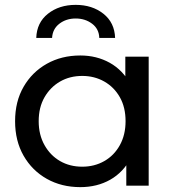

<svg xmlns="http://www.w3.org/2000/svg" viewBox="-20 -763 722 789"><path d="M310 6Q233 6 172.5 -28Q112 -62 77 -123Q42 -184 42 -265Q42 -346 77 -406.5Q112 -467 172.5 -501Q233 -535 310 -535Q377 -535 431 -505Q485 -475 517.5 -415Q550 -355 550 -265Q550 -175 518.5 -115Q487 -55 433 -24.5Q379 6 310 6ZM318 -78Q368 -78 408.5 -101Q449 -124 472.5 -166.5Q496 -209 496 -265Q496 -322 472.5 -363.5Q449 -405 408.5 -428Q368 -451 318 -451Q267 -451 227 -428Q187 -405 163 -363.5Q139 -322 139 -265Q139 -209 163 -166.5Q187 -124 227 -101Q267 -78 318 -78ZM499 0V-143L505 -266L495 -389V-530H591V0ZM129 -607Q131 -670 177 -706.5Q223 -743 291 -743Q359 -743 405 -706.5Q451 -670 453 -607H388Q387 -644 358.5 -665.5Q330 -687 291 -687Q252 -687 224 -665.5Q196 -644 194 -607Z"/></svg>

Font: MOST Montserrat Medium
Style: Regular
Weight: 500
Designer: Julieta Ulanovsky
Foundry: Julieta Ulanovsky
Version: Version 8.000;March 11, 2024;FontCreator 15.0.0.2926 64-bit